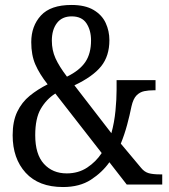

<svg xmlns="http://www.w3.org/2000/svg" viewBox="-20 -744 683 774"><path d="M234 10Q136 10 83.5 -47.5Q31 -105 31 -199Q31 -255 49.5 -293.5Q68 -332 100 -358Q132 -384 172 -404Q139 -446 122.5 -484Q106 -522 106 -574Q106 -639 145 -681.5Q184 -724 268 -724Q323 -724 357 -704Q391 -684 406 -651.5Q421 -619 421 -582Q421 -518 387.5 -476.5Q354 -435 280 -400L429 -207Q441 -251 445.5 -297.5Q450 -344 450 -382V-421H607V-380H598Q579 -380 561.5 -376.5Q544 -373 530.5 -359.5Q517 -346 510 -315Q503 -280 492.5 -241Q482 -202 467 -165L549 -67Q562 -51 579 -46Q596 -41 626 -41H634V0H491L421 -90Q392 -49 346.5 -19.5Q301 10 234 10ZM250 -435Q301 -460 324 -494Q347 -528 347 -581Q347 -622 328.5 -650Q310 -678 269 -678Q230 -678 209.5 -651Q189 -624 189 -580Q189 -542 203.5 -509.5Q218 -477 250 -435ZM249 -45Q296 -45 331.5 -68.5Q367 -92 390 -127L203 -367Q167 -344 144.5 -305.5Q122 -267 122 -199Q122 -122 157 -83.5Q192 -45 249 -45Z"/></svg>

Font: Noto Serif Hebrew Condensed
Style: Regular
Weight: 400
Width: 3
Designer: Monotype Design Team
Foundry: Monotype Imaging Inc.
Version: Version 2.004; ttfautohint (v1.8.4.7-5d5b)